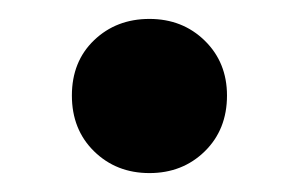

<svg xmlns="http://www.w3.org/2000/svg" viewBox="-20 -169 316 203"><path d="M138 14Q103 14 79.5 -9Q56 -32 56 -68Q56 -104 79.5 -126.5Q103 -149 138 -149Q173 -149 196.5 -126Q220 -103 220 -68Q220 -32 196.5 -9Q173 14 138 14Z"/></svg>

Font: Space Grotesk Light Medium
Style: Regular
Weight: 500
Version: Version 2.000